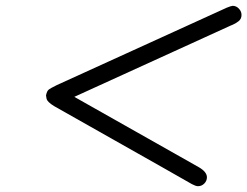

<svg xmlns="http://www.w3.org/2000/svg" viewBox="-20 -578 845 656"><path d="M137.2 -252Q140.1 -266.1 145.5 -271Q150.9 -275.9 173.8 -287.1L754.9 -551.8Q769 -557.6 774.9 -558.1Q787.1 -558.1 796.1 -548.6Q805.2 -539.1 805.2 -526.9Q805.2 -520 802.5 -514.4Q799.8 -508.8 794.4 -504.9Q789.1 -501 784.9 -498.5Q780.8 -496.1 774.4 -493.2Q768.1 -490.2 767.1 -490.2L233.9 -247.1L659.2 -6.8Q687 9.3 687 27.8Q687 40 678 49.1Q668.9 58.1 657.2 58.1H655.8Q648.9 58.1 635.5 51Q622.1 43.9 539.1 -3.9L166 -214.8Q152.8 -222.7 146.5 -229.2Q140.1 -235.8 139.2 -240Q138.2 -244.1 137.2 -252Z"/></svg>

Font: CMU Sans Serif
Style: Oblique
Weight: 500
Italic angle: -12°
Version: Version 0.7.0